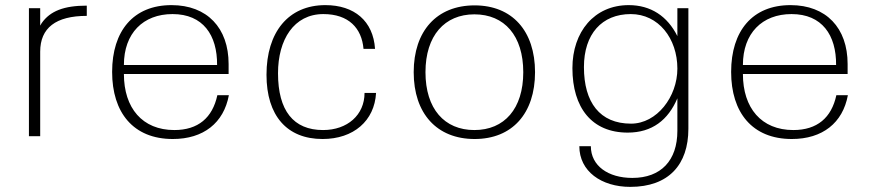

<svg xmlns="http://www.w3.org/2000/svg" viewBox="-20 -532 3406 750"><path d="M137 -432V-500H93V0H137V-330C137 -423 198 -470 319 -470V-510C230 -510 176 -489 143 -442Z M418 -251C418 -93 500 11 655 11C775 11 854 -52 874 -160H829C810 -72 754 -24 661 -24C536 -24 464 -110 464 -243H873V-282C873 -423 789 -512 650 -512C501 -512 418 -411 418 -251ZM464 -278C464 -402 539 -477 654 -477C773 -477 829 -395 828 -278Z M1021 -240C1021 -80 1101 11 1240 11C1361 11 1443 -60 1449 -169H1404C1404 -83 1337 -24 1242 -24C1126 -24 1066 -100 1066 -246C1066 -377 1128 -477 1243 -477C1342 -477 1393 -422 1400 -341H1445C1438 -450 1364 -512 1251 -512C1106 -512 1021 -406 1021 -240Z M1596 -250C1596 -89 1686 11 1834 11C1981 11 2070 -89 2070 -250C2070 -411 1981 -511 1834 -511C1686 -511 1596 -411 1596 -250ZM1642 -250C1642 -393 1717 -476 1833 -476C1951 -476 2024 -392 2024 -250C2024 -107 1950 -24 1833 -24C1716 -24 1642 -107 1642 -250Z M2445 -49C2323 -49 2261 -132 2261 -270C2261 -399 2331 -477 2444 -477C2552 -477 2626 -382 2626 -264C2626 -154 2546 -49 2445 -49ZM2216 -266C2216 -111 2292 -14 2432 -14C2527 -14 2590 -63 2626 -148V-21C2626 95 2562 163 2450 163C2356 163 2288 116 2288 39H2243C2243 137 2329 198 2442 198C2592 198 2669 111 2669 -29V-500H2626V-391C2587 -469 2522 -512 2436 -512C2301 -512 2216 -407 2216 -266Z M2836 -251C2836 -93 2918 11 3073 11C3193 11 3272 -52 3292 -160H3247C3228 -72 3172 -24 3079 -24C2954 -24 2882 -110 2882 -243H3291V-282C3291 -423 3207 -512 3068 -512C2919 -512 2836 -411 2836 -251ZM2882 -278C2882 -402 2957 -477 3072 -477C3191 -477 3247 -395 3246 -278Z"/></svg>

Font: Perun ExtraLight
Style: Regular
Weight: 200
Foundry: Copyright (c) Stefan Peev, Context Ltd, 2016
Version: Version 1.089